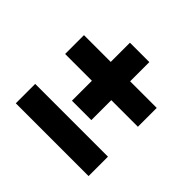

<svg xmlns="http://www.w3.org/2000/svg" viewBox="-124 -715 735 735"><g transform="rotate(45 243.0 -347.5)"><path d="M191 -270V-378H46V-480H191V-584H296V-480H440V-378H296V-270ZM46 -111V-216H440V-111Z"/></g></svg>

Font: Bricolage Grotesque 48pt SemiBold
Style: Regular
Weight: 600
Designer: Mathieu Triay
Foundry: Atelier Triay
Version: Version 1.000; ttfautohint (v1.8.4.7-5d5b);gftools[0.9.32]